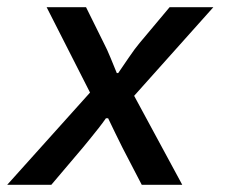

<svg xmlns="http://www.w3.org/2000/svg" viewBox="-22 -511 642 531"><path d="M-2 0 227 -255 107 -491H216L265 -392Q274 -375 284 -350.5Q294 -326 301 -309H305Q316 -325 334 -351.5Q352 -378 364 -392L447 -491H568L349 -246L482 0H370L317 -102Q308 -120 297 -142.5Q286 -165 277 -184H271Q262 -171 251 -157Q240 -143 229 -129.5Q218 -116 209 -105L120 0Z"/></svg>

Font: Source Code Pro ExtraLight SemiBold
Style: Italic
Weight: 600
Italic angle: -11°
Monospace: yes
Version: Version 1.016;hotconv 1.0.116;makeotfexe 2.5.65601